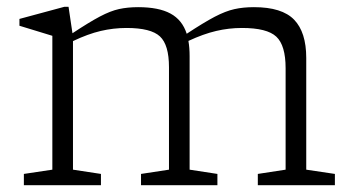

<svg xmlns="http://www.w3.org/2000/svg" viewBox="-20 -543 1033 563"><path d="M536 -378.5V-45.5L617.5 -33V0H393.5V-33L475.5 -45.5V-346Q475.5 -411.5 449 -436.2Q422.5 -461 351 -461Q312.5 -461 275.2 -452.2Q238 -443.5 194 -422.5V-45.5L276 -33V0H50V-33L133.5 -45.5V-438Q125.5 -440.5 98.2 -448.8Q71 -457 37 -467.5V-487.5L168.5 -523H181L192.5 -445.5Q241.5 -478 272.8 -494.5Q304 -511 329.2 -516.5Q354.5 -522 385 -522Q445.5 -522 480 -503.2Q514.5 -484.5 527.5 -444Q577.5 -477 609.5 -493.8Q641.5 -510.5 667.2 -516.2Q693 -522 724.5 -522Q807 -522 842.5 -485.2Q878 -448.5 878 -373V-45.5L962 -33V0H736V-33L817.5 -45.5V-343Q817.5 -410 790.2 -435.5Q763 -461 689.5 -461Q651 -461 613.8 -452.2Q576.5 -443.5 532.5 -423Q536 -403 536 -378.5Z"/></svg>

Font: Newsreader 6pt Light
Style: Regular
Weight: 300
Designer: Hugues Gentile
Foundry: Production Type
Version: Version 1.003; ttfautohint (v1.8.3)